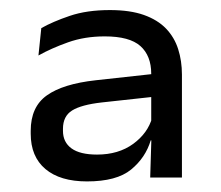

<svg xmlns="http://www.w3.org/2000/svg" viewBox="-20 -666 429 372"><path d="M271 -322 273.5 -403.5 273 -410.5V-497V-523Q273 -558 252 -576.8Q231 -595.5 183 -595.5Q144 -595.5 111.8 -584Q79.5 -572.5 54.5 -558.5L60 -611.5Q82 -624 115 -635.2Q148 -646.5 193 -646.5Q232 -646.5 258.8 -637Q285.5 -627.5 301.8 -610.5Q318 -593.5 325.2 -570.8Q332.5 -548 332.5 -521.5V-322ZM148.5 -314.5Q96.5 -314.5 68 -338.5Q39.5 -362.5 39.5 -407V-412.5Q39.5 -459 70.8 -481.2Q102 -503.5 165.5 -510.5L279.5 -523L282.5 -479L177 -467.5Q137.5 -463 119.8 -452Q102 -441 102 -416.5V-412.5Q102 -390.5 118.5 -378.5Q135 -366.5 168 -366.5Q209.5 -366.5 238 -387.2Q266.5 -408 275 -438.5L283.5 -394H272Q262 -360.5 234 -337.5Q206 -314.5 148.5 -314.5Z"/></svg>

Font: Anek Gujarati SemiExpanded
Style: Regular
Weight: 400
Width: 6
Designer: Mrunmayee Ghaisas (Gujarati), Yesha Goshar (Latin)
Foundry: Ek Type
Version: Version 1.003